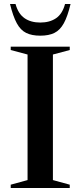

<svg xmlns="http://www.w3.org/2000/svg" viewBox="-20 -938 402 958"><path d="M328 -16.5V0H33.5V-16.5L117.5 -39.5V-666L33.5 -688.5V-705H328V-688.5L244 -666V-39.5ZM181 -825.5Q228 -825.5 259.8 -847.2Q291.5 -869 304.5 -918H332Q317.5 -856.5 298.5 -822Q279.5 -787.5 251.5 -773.8Q223.5 -760 181 -760Q138.5 -760 110.5 -773.8Q82.5 -787.5 63.8 -822Q45 -856.5 30 -918H57.5Q71 -869 102.5 -847.2Q134 -825.5 181 -825.5Z"/></svg>

Font: Newsreader 60pt Medium
Style: Regular
Weight: 500
Designer: Hugues Gentile
Foundry: Production Type
Version: Version 1.003